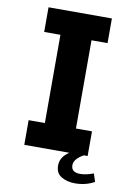

<svg xmlns="http://www.w3.org/2000/svg" viewBox="-92 -743 644 943"><g transform="rotate(10 230.5 -271.5)"><path d="M433 79 446 119Q403 143 350 143Q310 143 281.5 126Q253 109 253 71Q253 28 297 0H72V-123H153V-563H72V-686H388V-563H308V-123H388V0H369Q322 26 322 57Q322 93 366 93Q396 93 433 79Z"/></g></svg>

Font: Chivo
Style: Bold
Weight: 700
Designer: Hector Gatti
Foundry: Omnibus-Type
Version: Version 1.007;PS 001.007;hotconv 1.0.88;makeotf.lib2.5.64775